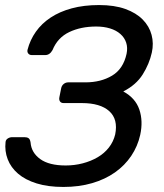

<svg xmlns="http://www.w3.org/2000/svg" viewBox="-20 -730 650 760"><path d="M2 -168Q3 -177 11 -182Q19 -187 28 -187H77Q87 -187 93 -183Q99 -179 101 -166Q104 -126 139 -100.5Q174 -75 240 -75Q275 -75 307.5 -83.5Q340 -92 366.5 -107.5Q393 -123 411 -146Q429 -169 436 -198Q448 -258 412.5 -290Q377 -322 304 -322H232Q222 -322 217.5 -328.5Q213 -335 215 -345L222 -380Q224 -391 232 -397.5Q240 -404 250 -404H318Q379 -404 423.5 -430.5Q468 -457 481 -517Q486 -541 479.5 -561Q473 -581 456.5 -595.5Q440 -610 415.5 -617.5Q391 -625 361 -625Q300 -625 254 -603Q208 -581 188 -532Q177 -512 159 -512H106Q97 -512 92 -518Q87 -524 89 -533Q99 -572 122 -604.5Q145 -637 180.5 -660.5Q216 -684 264 -697Q312 -710 372 -710Q433 -710 476 -694.5Q519 -679 545 -652.5Q571 -626 580 -592Q589 -558 581 -522Q571 -477 545 -435.5Q519 -394 468 -368Q516 -342 531.5 -296.5Q547 -251 535 -196Q525 -151 499.5 -113Q474 -75 435 -47.5Q396 -20 344.5 -5Q293 10 231 10Q170 10 125 -4Q80 -18 51.5 -42.5Q23 -67 10.5 -99.5Q-2 -132 2 -168Z"/></svg>

Font: SVN-Rubik
Style: Italic
Weight: 400
Italic angle: -12°
Designer: Hubert and Fischer
Foundry: Hubert & Fischer
Version: Version 2.101; ttfautohint (v1.8.3)